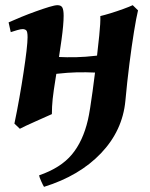

<svg xmlns="http://www.w3.org/2000/svg" viewBox="-20 -477 578 741"><path d="M180.2 -36.6Q173.8 -33.7 156.2 -25.9Q138.7 -18.1 117.9 -8.8Q97.2 0.5 79.8 8.5Q62.5 16.6 56.6 20L35.6 0Q45.9 -48.8 54.9 -100.1Q64 -151.4 71 -198Q78.1 -244.6 82.3 -280.3Q86.4 -315.9 86.4 -333Q86.4 -355.5 81.1 -360.1Q75.7 -364.7 66.9 -364.7Q60.5 -364.7 46.6 -360.8Q32.7 -356.9 21.5 -353L13.2 -390.6Q33.7 -399.9 61.8 -411.4Q89.8 -422.9 118.4 -433.1Q147 -443.4 169.4 -450.2Q191.9 -457 201.7 -457Q215.8 -457 220.7 -447.8Q225.6 -438.5 225.6 -416Q225.6 -382.8 217.3 -322.8Q209 -262.7 194.8 -175.8Q186.5 -125 183.3 -95.2Q180.2 -65.4 180.2 -36.6ZM409.7 -251 389.6 -194.8Q347.7 -197.3 312.3 -198Q276.9 -198.7 239.5 -196Q202.1 -193.4 153.3 -186L139.2 -201.7Q140.6 -207 144.3 -218.8Q147.9 -230.5 152.3 -242.4Q156.7 -254.4 159.2 -259.3Q202.1 -256.8 238 -256.1Q273.9 -255.4 311 -258.1Q348.1 -260.7 395.5 -268.1ZM463.9 -87.9Q453.1 26.9 369.9 114.3Q286.6 201.7 149.9 244.1Q146.5 239.3 139.2 222.9Q131.8 206.5 130.9 199.7Q214.4 170.9 257.3 119.4Q300.3 67.9 319.3 -14.2Q323.2 -30.8 327.9 -60.3Q332.5 -89.8 337.2 -123.8Q341.8 -157.7 345.7 -189Q349.6 -220.2 352.1 -240.2Q357.9 -289.6 363 -339.6Q368.2 -389.6 367.2 -415Q382.3 -418.5 407 -426Q431.6 -433.6 455.8 -442.4Q480 -451.2 492.2 -457L512.7 -437Q505.9 -408.7 497.1 -354.5Q488.3 -300.3 479.5 -231.2Q470.7 -162.1 463.9 -87.9Z"/></svg>

Font: Gentium Book Plus
Style: Bold Italic
Weight: 700
Italic angle: -8°
Designer: Victor Gaultney, Annie Olsen, Iska Routamaa, Becca Hirsbrunner
Foundry: SIL International
Version: Version 6.101